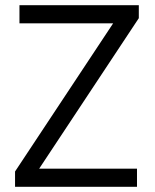

<svg xmlns="http://www.w3.org/2000/svg" viewBox="-20 -720 598 740"><path d="M38 -59 416 -630H55V-700H515V-650L131 -70H508V0H38Z"/></svg>

Font: Tilda Sans
Style: Regular
Weight: 400
Designer: ParaType Ltd
Foundry: ParaType Ltd
Version: Version 1.009